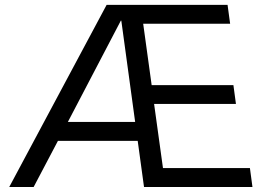

<svg xmlns="http://www.w3.org/2000/svg" viewBox="-20 -752 1086 772"><path d="M995.1 0H559.1L533.7 -185.5H212.9L115.2 0H17.1L408.7 -732.4H895L905.3 -656.7H555.7L589.8 -409.7H918.5L928.7 -334H599.6L635.3 -76.2H984.9ZM252.9 -261.7H523.4L467.8 -668.9H465.8Z"/></svg>

Font: Kumbh Sans
Style: Regular
Weight: 400
Version: Version 1.005